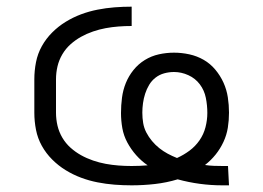

<svg xmlns="http://www.w3.org/2000/svg" viewBox="-20 -548 790 576"><path d="M647 8Q613 8 579.5 3.5Q546 -1 513 -10Q480 0 445 4Q410 8 375 8Q349 8 323.5 6Q298 4 272.5 -1Q247 -6 223 -15Q199 -24 177 -37.5Q155 -51 136.5 -69.5Q118 -88 105.5 -110.5Q93 -133 88 -158.5Q83 -184 83 -210V-310Q83 -336 88 -361.5Q93 -387 105.5 -409.5Q118 -432 136.5 -450.5Q155 -469 177 -482.5Q199 -496 223 -505Q247 -514 272.5 -519Q298 -524 323.5 -526Q349 -528 375 -528V-470Q355 -470 335.5 -468.5Q316 -467 297 -463.5Q278 -460 259 -453.5Q240 -447 223 -437.5Q206 -428 191.5 -415Q177 -402 167 -385Q157 -368 152.5 -349Q148 -330 148 -310V-210Q148 -190 152.5 -171Q157 -152 167 -135Q177 -118 191.5 -105Q206 -92 223 -82.5Q240 -73 259 -66.5Q278 -60 297 -56.5Q316 -53 335.5 -51.5Q355 -50 375 -50Q387 -50 399 -50.5Q411 -51 423 -52Q404 -65 388.5 -82.5Q373 -100 362 -120.5Q351 -141 347 -163.5Q343 -186 343 -209Q343 -232 346 -255Q349 -278 357.5 -299Q366 -320 380.5 -338Q395 -356 414.5 -368Q434 -380 456.5 -385Q479 -390 502 -390Q525 -390 548 -385Q571 -380 591 -368.5Q611 -357 626 -339Q641 -321 650.5 -300Q660 -279 663.5 -256Q667 -233 667 -210Q667 -187 663.5 -165Q660 -143 650.5 -122.5Q641 -102 627 -84.5Q613 -67 595 -53Q608 -51 621.5 -50.5Q635 -50 648 -50H664L667 8ZM511 -74Q531 -83 548.5 -96Q566 -109 578.5 -127Q591 -145 596.5 -166.5Q602 -188 602 -209Q602 -232 597.5 -254.5Q593 -277 579.5 -295Q566 -313 545 -322.5Q524 -332 502 -332Q487 -332 472.5 -328Q458 -324 446.5 -315Q435 -306 427.5 -293.5Q420 -281 415.5 -267Q411 -253 409 -238.5Q407 -224 407 -210Q407 -194 409.5 -179Q412 -164 419 -150.5Q426 -137 436 -125Q446 -113 458 -103.5Q470 -94 483 -87Q496 -80 511 -74Z"/></svg>

Font: Iosevka Aile Light
Style: Regular
Weight: 300
Designer: Belleve Invis
Foundry: Belleve Invis
Version: Version 27.3.5; ttfautohint (v1.8.4)